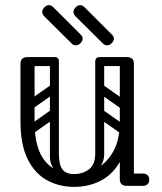

<svg xmlns="http://www.w3.org/2000/svg" viewBox="-20 -726 633 750"><path d="M270 4Q211 4 163.5 -22Q116 -48 88 -104.5Q60 -161 60 -251H115Q115 -144 157.5 -95Q200 -46 270 -46Q316 -46 356.5 -67.5Q397 -89 422.5 -134.5Q448 -180 448 -251H483Q483 -161 454 -104.5Q425 -48 377 -22Q329 4 270 4ZM88 -225Q60 -225 60 -251V-477Q60 -503 88 -503Q115 -503 115 -477V-251Q115 -225 88 -225ZM476 0Q448 0 448 -26V-477Q448 -503 476 -503Q503 -503 503 -477V-26Q503 0 476 0ZM453 -24Q453 -29 456 -34Q459 -39 463 -43Q465 -45 470.5 -46.5Q476 -48 487 -48H538Q550 -48 557 -41Q563 -36 563 -24Q563 -13 557 -7Q550 0 538 0H487Q466 0 462 -7Q455 -11 453 -24ZM193 -503Q210 -503 210 -486V-124Q210 -107 193 -107Q175 -107 175 -123V-485Q175 -503 193 -503ZM270 -46Q302 -46 327 -64Q352 -82 352 -127V-222H387V-124Q387 -94 369 -72.5Q351 -51 321.5 -39Q292 -27 259 -27ZM270 -46 280 -27Q231 -27 203 -52Q175 -77 175 -114V-222H210V-127Q210 -82 224 -64Q238 -46 270 -46ZM492 -486Q492 -468 474 -468H371Q353 -468 353 -486Q353 -503 372 -503H475Q492 -503 492 -486ZM208 -486Q208 -468 190 -468H87Q69 -468 69 -486Q69 -503 88 -503H191Q208 -503 208 -486ZM477 -305Q467 -292 454 -301L360 -367Q346 -376 357 -392Q367 -405 380 -396L474 -330Q479 -326 480.5 -319.5Q482 -313 477 -305ZM477 -207Q467 -194 454 -203L360 -269Q346 -278 357 -294Q367 -307 380 -298L474 -232Q479 -228 480.5 -221.5Q482 -215 477 -207ZM370 -503Q387 -503 387 -486V-154Q387 -137 370 -137Q352 -137 352 -153V-485Q352 -503 370 -503ZM466 -503Q483 -503 483 -486V-154Q483 -137 466 -137Q448 -137 448 -153V-485Q448 -503 466 -503ZM117 -308Q102 -297 93 -311Q89 -316 88.5 -323Q88 -330 96 -336L173 -390Q188 -400 198 -386Q202 -380 201.5 -373.5Q201 -367 194 -362ZM117 -210Q102 -199 93 -213Q89 -218 88.5 -225Q88 -232 96 -238L173 -292Q188 -302 198 -288Q202 -282 201.5 -275.5Q201 -269 194 -264ZM261 -555 154 -661Q145 -670 145 -679Q145 -689 153 -697Q162 -706 171 -706Q180 -706 189 -697L296 -590Q303 -583 303 -575Q303 -566 294 -557Q286 -549 276 -549Q267 -549 261 -555ZM383 -555 276 -661Q267 -670 267 -679Q267 -689 275 -697Q284 -706 293 -706Q302 -706 311 -697L418 -590Q425 -583 425 -575Q425 -566 416 -557Q408 -549 398 -549Q389 -549 383 -555Z"/></svg>

Font: Agu Display Uzo
Style: Regular
Weight: 400
Designer: Oluwaseun Badejo
Version: Version 1.103